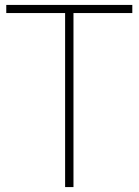

<svg xmlns="http://www.w3.org/2000/svg" viewBox="-20 -760 563 780"><path d="M244.5 0V-707H5.5V-740H517.5V-707H278.5V0Z"/></svg>

Font: Encode Sans SmCnd Th
Style: Regular
Weight: 100
Width: 4
Designer: Multiple Designers
Foundry: Impallari Type
Version: Version 3.002; ttfautohint (v1.8.3) -l 8 -r 50 -G 200 -x 14 